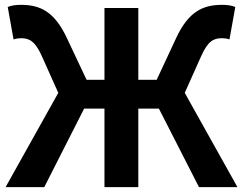

<svg xmlns="http://www.w3.org/2000/svg" viewBox="-20 -774 1005 794"><path d="M3 0H163L328 -325H412V0H552V-325H637L803 0H962L744 -390L812 -542C840 -605 864 -616 898 -616C905 -616 918 -615 929 -611L953 -745C938 -752 917 -754 898 -754C818 -754 760 -725 710 -620L628 -444H552V-741H412V-444H338L255 -620C205 -725 147 -754 67 -754C48 -754 27 -752 12 -745L36 -611C48 -615 60 -616 67 -616C100 -616 125 -605 153 -542L221 -390Z"/></svg>

Font: Source Han Sans JP
Style: Bold
Weight: 700
Designer: Ryoko NISHIZUKA 西塚涼子 (kana, bopomofo & ideographs); Paul D. Hunt (Latin, Greek & Cyrillic); Sandoll Communications 산돌커뮤니
Foundry: Adobe
Version: Version 2.002;hotconv 1.0.116;makeotfexe 2.5.65601